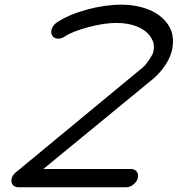

<svg xmlns="http://www.w3.org/2000/svg" viewBox="-20 -789 749 809"><path d="M511.7 0H57.9Q41.5 0 33.3 -10.7Q25.1 -21.5 29.3 -37.1Q33 -51.3 45.2 -61.5L582.3 -505.4Q594.2 -515.6 608.6 -537.2Q623 -558.8 626 -569.6Q628.9 -582.5 628.4 -595.2Q627.9 -607.9 622.2 -620Q616.5 -632.1 607.7 -642.9Q598.9 -653.8 585 -662.8Q571 -671.9 554.3 -678.5Q537.6 -685.1 516 -688.7Q494.4 -692.4 470.2 -692.4Q418.2 -692.4 351 -674.2Q283.7 -656 252.2 -634.8Q237.3 -624.8 221.8 -626.2Q206.3 -627.7 199.5 -639.9Q192.6 -652.1 198.5 -668.1Q204.3 -684.1 219.2 -694.1Q269 -727.5 345.6 -748.4Q422.1 -769.3 491 -769.3Q533.4 -769.3 570.9 -760Q608.4 -750.7 636.5 -733.6Q664.6 -716.6 683.3 -692.1Q702.1 -667.7 707.2 -637.6Q712.2 -607.4 703.4 -572Q695.8 -543.5 675 -512.6Q654.3 -481.7 628.2 -459.2L162.6 -76.9H532.2Q548.1 -76.9 556.4 -65.6Q564.7 -54.2 560.5 -38.6Q556.4 -22.7 541.9 -11.4Q527.3 0 511.7 0Z"/></svg>

Font: Tecnico
Style: GruesoInclinado
Weight: 700
Italic angle: -15°
Version: Version 1.3